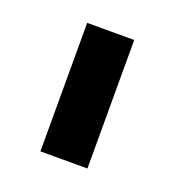

<svg xmlns="http://www.w3.org/2000/svg" viewBox="-65 -781 343 376"><g transform="rotate(20 106.5 -593.0)"><path d="M154.8 -727.3V-459.5H56.8V-727.3Z"/></g></svg>

Font: InterMG SemiBold
Style: Regular
Weight: 600
Designer: Rasmus Andersson
Foundry: rsms
Version: Version 3.019;December 26, 2023;FontCreator 15.0.0.2955 64-b